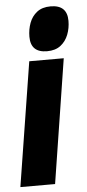

<svg xmlns="http://www.w3.org/2000/svg" viewBox="-71 -811 384 843"><g transform="rotate(-5 121.0 -389.5)"><path d="M185 -779Q258 -779 258 -709Q258 -677 247 -648.5Q236 -620 213 -602Q190 -584 153 -584Q81 -584 81 -654Q81 -686 91.5 -714.5Q102 -743 125 -761Q148 -779 185 -779ZM-16 0 71 -547H223L137 0Z"/></g></svg>

Font: Georama Condensed ExtraBold
Style: Italic
Weight: 800
Width: 3
Italic angle: -9°
Designer: Jean-Baptiste Levee
Foundry: Production Type
Version: Version 1.000